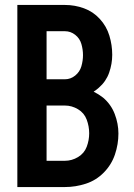

<svg xmlns="http://www.w3.org/2000/svg" viewBox="-20 -755 540 775"><path d="M50 0V-735H242Q282 -735 319 -721.5Q356 -708 383 -678.5Q410 -649 421.5 -611Q433 -573 433 -534Q433 -497 420.5 -461.5Q408 -426 379 -401Q369 -392 358 -385Q378 -375 396 -361Q428 -334 443 -295Q458 -256 458 -216Q458 -173 444 -131.5Q430 -90 399 -58.5Q368 -27 326.5 -13.5Q285 0 242 0ZM168 -106H242Q270 -106 295 -121Q320 -136 330 -162.5Q340 -189 340 -217Q340 -245 330 -272Q320 -299 295 -314Q270 -329 242 -329H168ZM168 -435H242Q265 -435 283.5 -450Q302 -465 308.5 -487.5Q315 -510 315 -532.5Q315 -555 308.5 -577.5Q302 -600 283.5 -614.5Q265 -629 242 -629H168Z"/></svg>

Font: Iosevka SS01
Style: Bold
Weight: 700
Monospace: yes
Designer: Belleve Invis
Foundry: Belleve Invis
Version: 2.3.3; ttfautohint (v1.8.3)